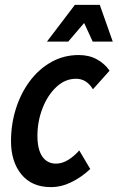

<svg xmlns="http://www.w3.org/2000/svg" viewBox="-20 -754 481 785"><path d="M25 -177Q25 -246 45 -309.5Q65 -373 102 -422.5Q139 -472 190 -500.5Q241 -529 302 -529Q344 -529 376 -511.5Q408 -494 428 -465L360 -389Q334 -432 291 -432Q246 -432 210 -398Q174 -364 153.5 -310.5Q133 -257 133 -199Q133 -143 153 -114Q173 -85 209 -85Q234 -85 258.5 -100Q283 -115 304 -139L349 -63Q314 -30 272.5 -9.5Q231 11 188 11Q110 11 67.5 -41Q25 -93 25 -177ZM172 -584 286 -734H388L441 -584H359L324 -660L259 -584Z"/></svg>

Font: Radio Canada Condensed Medium
Style: Italic
Weight: 500
Width: 3
Italic angle: -12°
Designer: Charles Daoud, Etienne Aubert Bonn, Alexandre Saumier Demers, Jacques Le Bailly
Foundry: Radio-Canada
Version: Version 2.104; ttfautohint (v1.8.4.7-5d5b);gftools[0.9.28.de